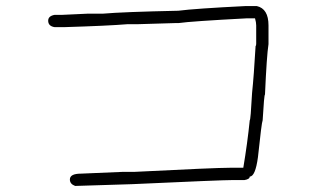

<svg xmlns="http://www.w3.org/2000/svg" viewBox="-20 -569 1040 640"><path d="M798.8 -548.8H835.9Q875 -540 875 -484.4V-421.9Q869.1 -384.8 863.3 -253.9Q860.4 -253.9 855.5 -168Q852.1 -161.6 839.8 -44.9Q831.1 19.5 812.5 19.5Q812.5 28.3 794.9 31.2H755.9Q718.3 31.2 419.9 44.9Q241.7 50.8 230.5 50.8Q212.9 44.4 212.9 29.3Q212.9 9.8 250 9.8Q256.3 9.8 388.7 3.9H427.7Q697.8 -9.8 746.1 -9.8H791Q804.7 -91.3 812.5 -168Q815.4 -168 820.3 -259.8Q826.2 -315.4 832 -416Q834 -416 834 -423.8V-484.4Q834 -494.1 830.1 -507.8H800.8Q616.2 -498 576.2 -492.2H568.4Q451.2 -488.3 437.5 -488.3H404.3Q339.4 -482.9 193.4 -478.5H162.1Q140.6 -481.9 140.6 -500Q140.6 -515.6 162.1 -519.5H187.5Q265.1 -523.4 271.5 -523.4H322.3Q389.2 -529.3 574.2 -533.2Q630.9 -540.5 798.8 -548.8Z"/></svg>

Font: CEF Fonts CJK
Style: Regular
Weight: 400
Designer: PartyBoss (派对大魔王)
Version: Release 2.25